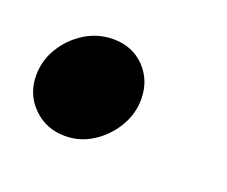

<svg xmlns="http://www.w3.org/2000/svg" viewBox="-46 -216 341 288"><g transform="rotate(20 125.0 -71.5)"><path d="M76 9.6Q45.6 9.6 25 -10.9Q4.5 -31.4 4.5 -61.2Q4.5 -85.5 17.2 -106Q29.8 -126.5 50.3 -139.1Q70.9 -151.8 95.2 -151.8Q125.6 -151.8 145.3 -131.6Q164.9 -111.5 164.9 -80.8Q164.9 -57.5 152.3 -36.6Q139.6 -15.7 119.6 -3.1Q99.6 9.6 76 9.6Z"/></g></svg>

Font: Red Hat Display VF
Style: Italic
Weight: 300
Italic angle: -12°
Designer: Pentagram, MCKL
Foundry: Pentagram, MCKL
Version: Version 1.023